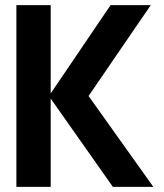

<svg xmlns="http://www.w3.org/2000/svg" viewBox="-20 -730 640 750"><path d="M44 0V-710H178V-365L412 -710H569L326 -355L579 0H421L178 -345V0Z"/></svg>

Font: Geist Mono ExtraBold
Style: Regular
Weight: 800
Monospace: yes
Designer: Basement.studio, Andrés Briganti, Mateo Zaragoza
Foundry: Basement.studio, Vercel, Andrés Briganti, Guido Ferreyra, Mateo Zaragoza
Version: Version 1.500; ttfautohint (v1.8.4.7-5d5b)